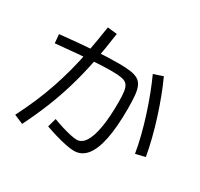

<svg xmlns="http://www.w3.org/2000/svg" viewBox="-173 -1036 1346 1291"><g transform="rotate(30 500.0 -391.0)"><path d="M531 17Q506 17 466.5 9Q427 1 383 -12Q339 -25 300 -39L319 -107Q353 -94 390.5 -82.5Q428 -71 460 -64Q492 -57 509 -57Q548 -57 574.5 -97.5Q601 -138 615 -217.5Q629 -297 629 -416Q629 -469 624 -501Q619 -533 605 -548.5Q591 -564 562.5 -569.5Q534 -575 486 -575Q441 -575 378 -571.5Q315 -568 235.5 -561.5Q156 -555 59 -545L53 -613Q205 -629 311.5 -636Q418 -643 500 -643Q554 -643 590.5 -638Q627 -633 650 -619.5Q673 -606 685 -580Q697 -554 701 -512Q705 -470 705 -408Q705 -267 686 -172.5Q667 -78 628.5 -30.5Q590 17 531 17ZM69 4Q109 -74 140.5 -147.5Q172 -221 197.5 -295.5Q223 -370 244 -449.5Q265 -529 282 -619.5Q299 -710 315 -816L389 -808Q371 -677 348.5 -566Q326 -455 296.5 -356Q267 -257 228.5 -161.5Q190 -66 140 34ZM898 -171Q888 -232 870.5 -301.5Q853 -371 830.5 -441Q808 -511 783 -576.5Q758 -642 733 -696L805 -720Q831 -664 856 -598Q881 -532 903.5 -461.5Q926 -391 943.5 -321Q961 -251 972 -189Z"/></g></svg>

Font: M PLUS 2 Thin
Style: Regular
Weight: 400
Version: Version 1.001